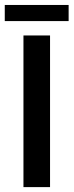

<svg xmlns="http://www.w3.org/2000/svg" viewBox="-59 -765 301 785"><path d="M36.9 -620H145.6V0H36.9ZM-39.5 -678.8V-744.7H221.6V-678.8Z"/></svg>

Font: Smooch Sans Thin
Style: Regular
Weight: 100
Designer: Robert E. Leuschke
Foundry: Robert E. Leuschke
Version: Version 1.010